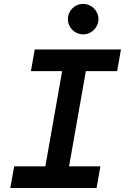

<svg xmlns="http://www.w3.org/2000/svg" viewBox="-20 -941 626 961"><path d="M31.7 0H463.4L482.4 -108.4H325.7L409.7 -585H566.4L585.4 -693.4H153.8L134.8 -585H291L207 -108.4H50.8ZM396 -769C438 -769 472.7 -803.2 472.7 -845.2C472.7 -887.7 438 -921.4 396 -921.4C354 -921.4 319.8 -887.7 319.8 -845.2C319.8 -803.2 354 -769 396 -769Z"/></svg>

Font: Cascadia Code SemiBold
Style: Italic
Weight: 600
Italic angle: -10°
Monospace: yes
Designer: Aaron Bell
Foundry: Saja Typeworks
Version: Version 2404.023